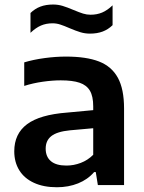

<svg xmlns="http://www.w3.org/2000/svg" viewBox="-20 -798 620 828"><path d="M515 -330V0H402L393 -56H386Q358.5 -24 316.8 -7.2Q275 9.5 225.5 9.5Q167.5 9.5 126 -9.8Q84.5 -29 63 -64Q41.5 -99 41.5 -145.5Q41.5 -221 96.5 -262.2Q151.5 -303.5 269.5 -312.5L382 -323V-339.5Q382 -382.5 367.8 -406.8Q353.5 -431 323.2 -441.2Q293 -451.5 242 -451.5Q206 -451.5 164 -445.5Q122 -439.5 84.5 -427.5V-529Q124 -541 172.2 -547.5Q220.5 -554 264 -554Q352.5 -554 407 -532.8Q461.5 -511.5 488.2 -462.8Q515 -414 515 -330ZM382 -130.5V-245L281.5 -236Q226 -230.5 201.5 -211.2Q177 -192 177 -157Q177 -122 199.5 -103Q222 -84 266.5 -84Q298 -84 328.2 -95.5Q358.5 -107 382 -130.5ZM280 -676.5Q256 -687 239.8 -692.2Q223.5 -697.5 206.5 -697.5Q179 -697.5 156.5 -687.8Q134 -678 111.5 -656.5V-742Q130.5 -760.5 154.2 -769.5Q178 -778.5 209 -778.5Q230.5 -778.5 250.2 -772.5Q270 -766.5 297 -755Q322 -744.5 338 -739.5Q354 -734.5 370.5 -734.5Q398 -734.5 420.5 -744Q443 -753.5 465.5 -775V-689.5Q446.5 -671 422.8 -662Q399 -653 368 -653Q346.5 -653 326.8 -659Q307 -665 280 -676.5Z"/></svg>

Font: Encode Sans Semi Expanded SmBd
Style: Regular
Weight: 600
Width: 6
Designer: Multiple Designers
Foundry: Impallari Type
Version: Version 2.000